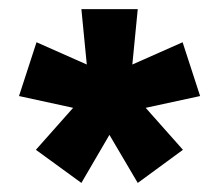

<svg xmlns="http://www.w3.org/2000/svg" viewBox="-20 -645 478 419"><path d="M157.6 -245.8 58.3 -318.1 139.6 -409.7 21.5 -435.4 59.7 -552.8 169.4 -504.2 157.6 -625H280.6L268.8 -504.2L378.5 -552.8L416.7 -435.4L297.9 -409.7L379.2 -318.1L280.6 -245.8L218.8 -350.7Z"/></svg>

Font: Afacad Flux ExtraBold
Style: Regular
Weight: 800
Designer: Kristian Moeller
Foundry: Dicotype
Version: Version 1.100